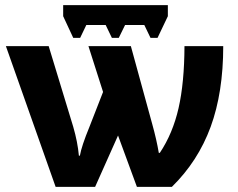

<svg xmlns="http://www.w3.org/2000/svg" viewBox="-20 -725 925 745"><path d="M695.8 -545.9H846.2Q846.2 -366.2 797.4 -232.9Q748.5 -99.6 647 0H511.2L438 -199.2L349.1 0H195.8L2.9 -545.9H168.9L264.2 -232.9Q281.2 -174.3 286.1 -121.1H290Q296.4 -158.2 327.1 -232.9L379.9 -368.2L323.2 -545.9H487.8L570.8 -243.2Q587.4 -183.6 596.2 -131.8H600.1Q650.4 -207 672.9 -305.7Q695.3 -404.3 695.8 -545.9ZM631.3 -705.1V-662.1L591.3 -578.1H564L540 -627.9H465.3L440.9 -578.1H414.1L390.1 -627.9H314.9L291 -578.1H264.2L225.1 -662.1V-705.1Z"/></svg>

Font: NotoSans-Bold
Style: Bold
Weight: 700
Designer: Monotype Design team
Foundry: Monotype Imaging Inc.
Version: Version 1.04